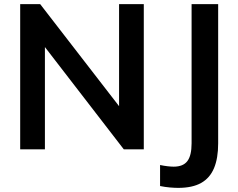

<svg xmlns="http://www.w3.org/2000/svg" viewBox="-20 -725 1157 932"><path d="M78 0V-705H175L584 -176H558V-705H678V0H581L173 -529H198V0ZM845 187Q828 187 804.5 185Q781 183 757 178V76Q776 80 793.5 82Q811 84 823 84Q869 84 889.5 57Q910 30 910 -29V-705H1039V-29Q1039 43 1019 91Q999 139 956.5 163Q914 187 845 187Z"/></svg>

Font: Mulish ExtraLight
Style: Regular
Weight: 200
Designer: Vernon Adams
Foundry: Vernon Adams
Version: Version 3.603